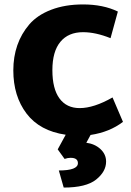

<svg xmlns="http://www.w3.org/2000/svg" viewBox="-20 -600 592 865"><path d="M369 43H368Q407 48 432.5 71.5Q458 95 458 128Q458 173 413 209Q368 245 267 245L245 168Q331 168 331 135Q331 111 298 111Q285 111 271 116L240 73L276 7Q159 -10 99.5 -88.5Q40 -167 40 -283Q40 -344 58 -396Q76 -448 112 -490Q148 -532 210.5 -556Q273 -580 354 -580Q445 -580 511 -548L478 -428Q411 -455 354 -455Q288 -455 252 -411.5Q216 -368 216 -284Q216 -200 248 -156.5Q280 -113 339 -113Q403 -113 487 -161L534 -51Q474 -5 388 8Z"/></svg>

Font: Martel Sans Heavy
Style: Regular
Weight: 900
Designer: Dan Reynolds and Mathieu Réguer
Foundry: Dan Reynolds and Mathieu Réguer
Version: Version 1.001;PS 001.001;hotconv 1.0.70;makeotf.lib2.5.58329